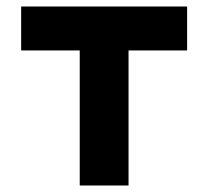

<svg xmlns="http://www.w3.org/2000/svg" viewBox="-20 -570 640 590"><path d="M225 0H375V-415H555V-550H45V-415H225Z"/></svg>

Font: JetBrains Mono ExtraBold
Style: Regular
Weight: 800
Monospace: yes
Designer: Philipp Nurullin, Konstantin Bulenkov
Foundry: JetBrains
Version: Version 2.305